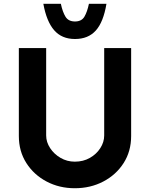

<svg xmlns="http://www.w3.org/2000/svg" viewBox="-20 -991 796 1019"><path d="M225 -272Q225 -237 246 -205Q267 -173 301.5 -153Q336 -133 377 -133Q422 -133 457 -153Q492 -173 512.5 -205Q533 -237 533 -272V-736H676V-269Q676 -188 636 -125.5Q596 -63 528 -27.5Q460 8 377 8Q295 8 227.5 -27.5Q160 -63 120 -125.5Q80 -188 80 -269V-736H225ZM378 -784Q308 -784 267.5 -830.5Q227 -877 210 -971H303Q312 -928 327.5 -902.5Q343 -877 378 -877Q413 -877 428 -902.5Q443 -928 452 -971H545Q529 -874 488.5 -829Q448 -784 378 -784Z"/></svg>

Font: Reem Kufi
Style: Regular
Weight: 400
Designer: Khaled Hosny
Version: Version 1.6